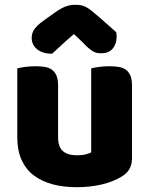

<svg xmlns="http://www.w3.org/2000/svg" viewBox="-20 -764 622 800"><path d="M52 -479Q62 -482 83.5 -485Q105 -488 128 -488Q150 -488 167.5 -485Q185 -482 197 -473Q209 -464 215.5 -448.5Q222 -433 222 -408V-193Q222 -152 242 -134.5Q262 -117 300 -117Q323 -117 337.5 -121Q352 -125 360 -129V-479Q370 -482 391.5 -485Q413 -488 436 -488Q458 -488 475.5 -485Q493 -482 505 -473Q517 -464 523.5 -448.5Q530 -433 530 -408V-104Q530 -54 488 -29Q453 -7 404.5 4.5Q356 16 299 16Q245 16 199.5 4Q154 -8 121 -33Q88 -58 70 -97.5Q52 -137 52 -193ZM288 -622Q254 -593 235 -575Q216 -557 197 -540Q158 -540 135 -558.5Q112 -577 112 -606Q112 -626 123 -642Q134 -658 160 -677L209 -712Q233 -729 252.5 -736.5Q272 -744 292 -744Q305 -744 315.5 -742.5Q326 -741 337 -735.5Q348 -730 361 -719.5Q374 -709 394 -692L464 -630Q465 -625 465.5 -621Q466 -617 466 -612Q466 -581 449.5 -561.5Q433 -542 402 -542Q392 -542 384 -543.5Q376 -545 367.5 -550Q359 -555 348 -564.5Q337 -574 322 -590Z"/></svg>

Font: Baloo Bhai
Style: Regular
Weight: 400
Designer: Supriya Tembe, Noopur Datye and Ek Type
Foundry: Ek Type
Version: Version 1.443;PS 1.000;hotconv 16.6.51;makeotf.lib2.5.65220;